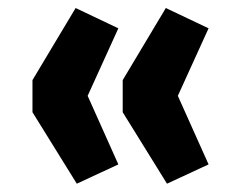

<svg xmlns="http://www.w3.org/2000/svg" viewBox="-20 -598 566 476"><path d="M273.4 -190.4 197.3 -360.4 273.4 -527.8 167.5 -578.1 60.5 -399.4V-319.8L170.4 -142.6ZM497.1 -190.4 420.9 -360.4 497.1 -527.8 391.1 -578.1 284.2 -399.4V-319.8L394 -142.6Z"/></svg>

Font: Winston ExtraBold
Style: Regular
Weight: 800
Designer: Vernon Adams, Kim Jin-seong, David Berlow, Cristiano Sobral
Foundry: The Winston Project Authors
Version: Version 3.004